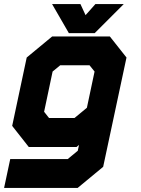

<svg xmlns="http://www.w3.org/2000/svg" viewBox="-40 -718 688 938"><path d="M-20 200 10 59H291L340 18.5L346 -10L334 0H100.5L19.5 -103L90.5 -437L215 -540H496.5L578 -437L464 97L339.5 200ZM57.5 130H312L407 47L501.5 -399L448 -470H234.5L152 -402L98 -148L158 -71H331L452.5 -167L407 47L312 130H57.5ZM158 -71 98 -148 152 -402 234.5 -470H448L501.5 -399L452.5 -167L331 -71ZM199.5 -141.5H324L384.5 -191.5L422 -368.5L397.5 -399H254L217 -368.5L175.5 -172ZM296.5 -556 214.5 -698H353L378 -644L426 -698H564.5L422.5 -556ZM338 -595H395L450 -653L395 -595H338L308 -653Z"/></svg>

Font: Tourney Thin Black
Style: Italic
Weight: 900
Italic angle: -12°
Version: Version 1.015